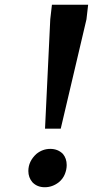

<svg xmlns="http://www.w3.org/2000/svg" viewBox="-20 -770 390 806"><path d="M343 -689 235 -230H169L191 -689L198 -750H350ZM133 -124Q159 -145 191 -145Q223 -145 244 -124Q260 -105 260 -77Q260 -58 252 -38.5Q244 -19 227 -5Q200 16 168 16Q136 16 116 -5Q99 -25 99 -52Q99 -93 133 -124Z"/></svg>

Font: Arsenal SC
Style: Bold Italic
Weight: 700
Italic angle: -9.10001°
Designer: Andrij Shevchenko
Foundry: Stairsfor
Version: Version 2.001; ttfautohint (v1.8.4.7-5d5b)